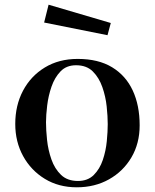

<svg xmlns="http://www.w3.org/2000/svg" viewBox="-20 -792 660 818"><path d="M439 -263Q439 -296 434.5 -338.5Q430 -381 416 -421Q402 -461 375.5 -487.5Q349 -514 304 -514Q263 -514 238 -488Q213 -462 199.5 -423Q186 -384 181 -342.5Q176 -301 176 -271Q176 -238 180.5 -195.5Q185 -153 199 -113Q213 -73 240 -47Q267 -21 312 -21Q354 -21 379.5 -46.5Q405 -72 418 -110.5Q431 -149 435 -190.5Q439 -232 439 -263ZM575 -258Q575 -181 540 -121.5Q505 -62 444.5 -28Q384 6 307 6Q230 6 171 -30Q112 -66 78.5 -127Q45 -188 45 -264Q45 -343 78 -405.5Q111 -468 171 -504.5Q231 -541 311 -541Q399 -541 457.5 -505.5Q516 -470 545.5 -406.5Q575 -343 575 -258ZM452 -694 438 -642 168 -696 187 -772Z"/></svg>

Font: Kaisei HarunoUmi
Style: Bold
Weight: 700
Designer: Font-Kai, 金井和夫
Foundry: KAZUO KANAI
Version: Version 5.003